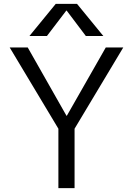

<svg xmlns="http://www.w3.org/2000/svg" viewBox="-20 -977 689 997"><path d="M529.3 -730.5H620.1L367.2 -308.6V0H283.2V-308.6L30.3 -730.5H124L325.2 -376H327.1ZM516.6 -790H425.8L326.2 -921.9H324.2L223.6 -790H132.8L269.5 -957H379.9Z"/></svg>

Font: Mgen+ 1c regular
Style: Regular
Weight: 400
Designer: [Source Han Sans]
Ryoko NISHIZUKA  (kana & ideographs); Paul D. Hunt (Latin, Greek & Cyrillic); Wenlong ZHANG  (bopomofo
Version: Version 1.059.20150602